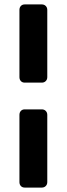

<svg xmlns="http://www.w3.org/2000/svg" viewBox="-20 -849 301 869"><path d="M92 -475Q81 -475 74.5 -482Q68 -489 68 -500V-804Q68 -815 74.5 -822Q81 -829 92 -829H169Q180 -829 187 -822Q194 -815 194 -804V-500Q194 -489 187 -482Q180 -475 169 -475ZM92 0Q81 0 74.5 -7Q68 -14 68 -25V-329Q68 -340 74.5 -347Q81 -354 92 -354H169Q180 -354 187 -347Q194 -340 194 -329V-25Q194 -14 187 -7Q180 0 169 0Z"/></svg>

Font: Fz Rubik SemBd
Style: Regular
Weight: 600
Designer: Hubert and Fischer
Foundry: Hubert and Fischer
Version: Vit hóa bi FontZin.com